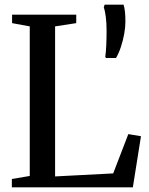

<svg xmlns="http://www.w3.org/2000/svg" viewBox="-20 -806 639 826"><path d="M31 0V-36L108 -49V-692.5L32 -706.5V-743H308V-706.5L217 -692.5V-47L467 -60L532 -229L586.5 -220L551.5 0ZM479 -556.5H435.5L433 -562Q436 -584 437.2 -613Q438.5 -642 438.5 -674.5Q438.5 -707 435.2 -733Q432 -759 426.5 -774L430 -786H511.5Q515.5 -774 517.5 -756.2Q519.5 -738.5 519.5 -712Q519.5 -689.5 514.5 -661Q509.5 -632.5 500.2 -604.5Q491 -576.5 479 -556.5Z"/></svg>

Font: Merriweather 72pt
Style: Regular
Weight: 400
Version: Version 2.100